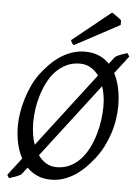

<svg xmlns="http://www.w3.org/2000/svg" viewBox="-58 -879 679 949"><g transform="rotate(5 281.5 -404.0)"><path d="M529.8 -377.9Q529.8 -343.3 524.2 -307.6Q518.6 -272 507.1 -237.3Q495.6 -202.6 478.8 -170.2Q461.9 -137.7 439.9 -109.9Q419.4 -83.5 396.2 -60.8Q373 -38.1 346.9 -21.2Q320.8 -4.4 291.7 5.4Q262.7 15.1 230 15.1Q191.9 15.1 162.4 2.2Q132.8 -10.7 110.4 -34.2L83 1Q78.1 4.9 70.3 8.5Q62.5 12.2 53.7 15.4Q44.9 18.6 36.6 21L22.9 25.9L13.2 9.8L79.6 -76.7Q61.5 -109.9 52.7 -150.6Q43.9 -191.4 43.9 -236.8Q43.9 -267.6 49.6 -302Q55.2 -336.4 65.7 -370.8Q76.2 -405.3 91.3 -437.7Q106.4 -470.2 126 -497.1Q146.5 -524.4 170.2 -548.6Q193.8 -572.8 220.9 -590.8Q248 -608.9 278.8 -619.4Q309.6 -629.9 344.2 -629.9Q382.8 -629.9 412.8 -616.9Q442.9 -604 464.8 -580.6L493.2 -617.2Q506.8 -625.5 522.7 -631.3Q538.6 -637.2 551.8 -641.1L563 -625L495.6 -537.1Q512.7 -503.9 521.2 -463.6Q529.8 -423.3 529.8 -377.9ZM118.2 -259.8Q118.2 -197.3 135.3 -149.9L417 -518.1Q399.9 -541.5 376.5 -555.2Q353 -568.8 323.2 -568.8Q286.1 -568.8 256.6 -554.4Q227.1 -540 204.1 -516.1Q181.2 -492.2 165 -460.4Q148.9 -428.7 138.4 -394.5Q127.9 -360.4 123 -325.4Q118.2 -290.5 118.2 -259.8ZM457 -369.1Q457 -396 453.1 -420.7Q449.2 -445.3 441.9 -467.3L160.6 -100.1Q177.7 -75.7 200.9 -62.3Q224.1 -48.8 252 -48.8Q289.6 -48.8 319.6 -64Q349.6 -79.1 372.3 -104.2Q395 -129.4 411.1 -162.4Q427.2 -195.3 437.5 -231Q447.8 -266.6 452.4 -302.5Q457 -338.4 457 -369.1ZM506.8 -776.4 284.7 -657.2Q277.8 -661.6 275.4 -666Q272.9 -670.4 268.6 -680.2L459.5 -834L470.7 -826.7Q477.1 -822.3 484.1 -817.4Q491.2 -812.5 497.6 -807.6Q503.9 -802.7 506.8 -799.3Z"/></g></svg>

Font: Gentium Plus APac
Style: Italic
Weight: 400
Italic angle: -8°
Designer: J. Victor Gaultney, Annie Olsen, Iska Routamaa, Becca Hirsbrunner
Foundry: SIL International
Version: Version 5.000